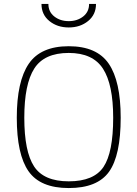

<svg xmlns="http://www.w3.org/2000/svg" viewBox="-20 -943 696 972"><path d="M328 -25Q455 -25 504 -98Q553 -171 553 -347Q553 -515 501.5 -595Q450 -675 328 -675Q204 -675 153.5 -596Q103 -517 103 -347Q103 -176 152.5 -100.5Q202 -25 328 -25ZM328 9Q184 9 124.5 -76Q65 -161 65 -347Q65 -531 125.5 -620Q186 -709 328 -709Q470 -709 530.5 -620.5Q591 -532 591 -347Q591 -156 532 -73.5Q473 9 328 9ZM190 -923H225Q225 -883 255 -859.5Q285 -836 328 -836Q371 -836 401 -859.5Q431 -883 431 -923H466Q466 -869 426 -836.5Q386 -804 328 -804Q270 -804 230 -836.5Q190 -869 190 -923Z"/></svg>

Font: TitilliumMaps29L
Style: 1 wt
Weight: 100
Designer: Campivisivi
Foundry: Accademia di Belle Arti di Urbino and students of MA course of Visual design
Version: Version 001.001